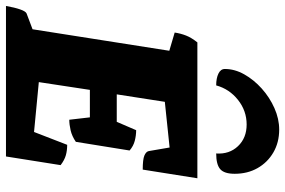

<svg xmlns="http://www.w3.org/2000/svg" viewBox="-177 -779 955 643"><g transform="rotate(90 300.5 -457.5)"><path d="M-1 0Q4 -29 10.5 -47.5Q17 -66 24 -69L77 -89L149 -547L88 -565Q91 -585 98 -603Q105 -621 121 -641H576L547 -458Q513 -458 500 -463.5Q487 -469 485 -478L473 -548L320 -532L295 -371H387L415 -436Q432 -436 450 -431.5Q468 -427 483 -414L454 -234Q435 -221 415.5 -216.5Q396 -212 380 -212L372 -281H280L254 -110L421 -94L464 -205Q483 -205 499 -200.5Q515 -196 532 -183L503 0ZM413 -915Q456 -915 489.5 -895.5Q523 -876 542 -842.5Q561 -809 561 -766Q561 -731 545.5 -717.5Q530 -704 493 -704Q496 -748 468.5 -777Q441 -806 396 -806Q350 -806 313.5 -777Q277 -748 265 -704Q241 -704 225.5 -711.5Q210 -719 210 -733Q210 -766 228 -798Q246 -830 275.5 -856.5Q305 -883 341 -899Q377 -915 413 -915Z"/></g></svg>

Font: Petrona Black
Style: Italic
Weight: 900
Italic angle: -9°
Designer: Ringo R. Seeber
Foundry: Ringo R. Seeber
Version: Version 2.001; ttfautohint (v1.8.3)